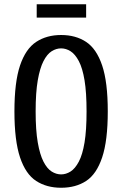

<svg xmlns="http://www.w3.org/2000/svg" viewBox="-20 -875 577 905"><path d="M268 10Q200 10 150.5 -22Q101 -54 74.5 -133Q48 -212 48 -350Q48 -488 74.5 -566.5Q101 -645 150.5 -677.5Q200 -710 268 -710Q337 -710 386 -677.5Q435 -645 461.5 -566.5Q488 -488 488 -350Q488 -212 461.5 -133Q435 -54 386 -22Q337 10 268 10ZM268 -53Q291 -53 312.5 -66.5Q334 -80 351.5 -113Q369 -146 378.5 -203.5Q388 -261 388 -350Q388 -439 378.5 -496.5Q369 -554 351.5 -587Q334 -620 312.5 -633.5Q291 -647 268 -647Q245 -647 223.5 -633.5Q202 -620 185 -587Q168 -554 158 -496.5Q148 -439 148 -350Q148 -261 158 -203.5Q168 -146 185 -113Q202 -80 223.5 -66.5Q245 -53 268 -53ZM153 -792V-855H386V-792Z"/></svg>

Font: Cuprum Medium
Style: Regular
Weight: 500
Designer: Jovanny Lemonad
Foundry: Jovanny Lemonad
Version: Version 3.000